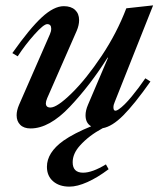

<svg xmlns="http://www.w3.org/2000/svg" viewBox="-20 -471 611 716"><path d="M522 -179 541 -167Q481 -82 439.5 -40.5Q398 1 363 7Q311 35 278 72Q251 102 251 134Q251 173 290 173Q324 173 375 142L385 160Q344 191 306 208Q268 225 239 225Q201 225 178 205Q155 185 155 151Q155 98 216 54Q256 26 320 0Q299 -12 299 -41Q299 -59 308 -80L383 -256H381Q317 -154 240.5 -73Q164 8 94 8Q69 8 55.5 -5.5Q42 -19 42 -41Q42 -59 51 -80L166 -343Q171 -354 171 -364Q171 -381 156 -381Q143 -381 108.5 -342.5Q74 -304 46 -261L26 -273Q91 -365 136 -406.5Q181 -448 218 -448Q245 -448 260 -434Q275 -420 275 -396Q275 -377 266 -356L156 -105Q151 -93 151 -86Q151 -70 168 -70Q193 -70 247.5 -123.5Q302 -177 359 -262.5Q416 -348 451 -440L551 -451L408 -91Q403 -80 403 -71Q403 -50 423 -63.5Q443 -77 471 -111Q499 -145 522 -179Z"/></svg>

Font: Ibarra Real Nova SemiBold
Style: Italic
Weight: 600
Italic angle: -22°
Designer: Jose Maria Ribagorda & Octavio Pardo
Foundry: Octavio Pardo
Version: Version 1.014